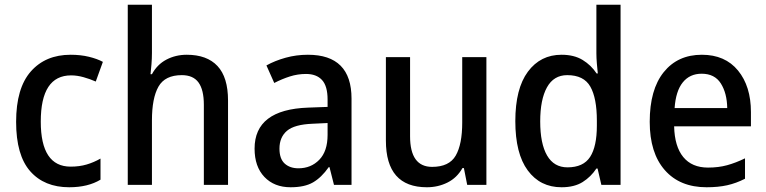

<svg xmlns="http://www.w3.org/2000/svg" viewBox="-20 -780 3232 810"><path d="M272 10Q167 10 107.5 -57.5Q48 -125 48 -266Q48 -408 110 -478.5Q172 -549 278 -549Q320 -549 355 -540.5Q390 -532 414 -519L384 -436Q359 -447 332 -454.5Q305 -462 280 -462Q152 -462 152 -267Q152 -77 278 -77Q315 -77 345.5 -86Q376 -95 404 -111V-22Q351 10 272 10Z M621 -557Q621 -533 619 -508.5Q617 -484 615 -467H621Q643 -508 682 -528.5Q721 -549 768 -549Q853 -549 897.5 -501.5Q942 -454 942 -356V0H840V-338Q840 -401 817.5 -432Q795 -463 747 -463Q676 -463 648.5 -414.5Q621 -366 621 -272V0H519V-760H621Z M1279 -549Q1463 -549 1463 -364V0H1389L1370 -75H1367Q1336 -31 1300.5 -10.5Q1265 10 1206 10Q1137 10 1095.5 -33.5Q1054 -77 1054 -153Q1054 -318 1280 -326L1362 -329V-360Q1362 -417 1338.5 -442.5Q1315 -468 1271 -468Q1236 -468 1203 -457.5Q1170 -447 1137 -430L1104 -504Q1140 -524 1185 -536.5Q1230 -549 1279 -549ZM1299 -258Q1222 -255 1190.5 -228Q1159 -201 1159 -153Q1159 -110 1181 -90Q1203 -70 1239 -70Q1292 -70 1327 -106Q1362 -142 1362 -211V-261Z M2032 -539V0H1951L1937 -71H1931Q1908 -30 1868 -10Q1828 10 1781 10Q1608 10 1608 -187V-539H1710V-205Q1710 -76 1803 -76Q1875 -76 1902.5 -123.5Q1930 -171 1930 -263V-539Z M2349 10Q2259 10 2206.5 -61Q2154 -132 2154 -269Q2154 -406 2207 -477.5Q2260 -549 2349 -549Q2402 -549 2438 -527Q2474 -505 2497 -470H2502Q2500 -488 2498 -512Q2496 -536 2496 -555V-760H2598V0H2517L2501 -69H2496Q2473 -34 2438 -12Q2403 10 2349 10ZM2374 -74Q2441 -74 2469.5 -118Q2498 -162 2498 -250V-271Q2498 -366 2470.5 -414.5Q2443 -463 2373 -463Q2316 -463 2287.5 -411.5Q2259 -360 2259 -268Q2259 -174 2288 -124Q2317 -74 2374 -74Z M2941 -549Q3039 -549 3093.5 -482.5Q3148 -416 3148 -307V-247H2824Q2826 -162 2862.5 -117.5Q2899 -73 2967 -73Q3011 -73 3047.5 -83Q3084 -93 3123 -112V-26Q3086 -7 3048 1.5Q3010 10 2961 10Q2848 10 2784.5 -62.5Q2721 -135 2721 -266Q2721 -402 2780 -475.5Q2839 -549 2941 -549ZM2940 -469Q2890 -469 2860.5 -432.5Q2831 -396 2826 -324H3048Q3047 -387 3021 -428Q2995 -469 2940 -469Z"/></svg>

Font: Noto Sans Kannada SemiCondensed Medium
Style: Regular
Weight: 500
Width: 4
Designer: Jelle Bosma - Monotype Design Team
Foundry: Monotype Imaging Inc.
Version: Version 2.005; ttfautohint (v1.8.4.7-5d5b)